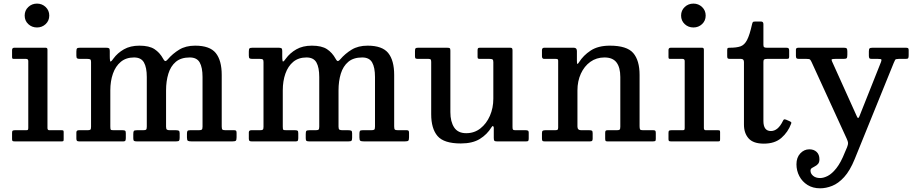

<svg xmlns="http://www.w3.org/2000/svg" viewBox="-20 -785 5074 1066"><path d="M117 -698.5Q117 -727 137 -746Q157 -765 185.5 -765Q213.5 -765 233.5 -746Q253.5 -727 253.5 -698.5Q253.5 -670 233.5 -651.2Q213.5 -632.5 185.5 -632.5Q157 -632.5 137 -651.2Q117 -670 117 -698.5ZM125 -458H57.5Q50.5 -458 48.8 -460.2Q47 -462.5 47 -469.5V-507Q47 -520 59.5 -520H233.5Q243.5 -520 243.5 -509.5V-74Q243.5 -62 254 -62H321.5Q328.5 -62 331 -60.5Q333.5 -59 333.5 -51.5V-12.5Q333.5 -5 332 -2.5Q330.5 0 323 0H62Q53.5 0 50.2 -2Q47 -4 47 -12V-47Q47 -57 50.5 -59.5Q54 -62 63 -62H125Q133.5 -62 135.2 -64.8Q137 -67.5 137 -75.5V-446Q137 -458 125 -458Z M404 -15.5V-49.5Q404 -62 417.5 -62H465.5Q478 -62 481.8 -65.2Q485.5 -68.5 485.5 -81V-441Q485.5 -452.5 481 -455.2Q476.5 -458 465.5 -458H425Q412.5 -458 408.2 -461Q404 -464 404 -476.5V-498.5Q404 -512 407.5 -516Q411 -520 424 -520H569Q580 -520 584.8 -517.2Q589.5 -514.5 589.5 -503V-474.5Q589.5 -441 594.8 -443.2Q600 -445.5 609.5 -459.5Q632.5 -491 668 -511.2Q703.5 -531.5 754 -531.5Q808.5 -531.5 838 -512Q867.5 -492.5 886 -458.5Q893.5 -445 899 -446Q904.5 -447 911.5 -455.5Q938.5 -487 974.8 -509.2Q1011 -531.5 1063.5 -531.5Q1145 -531.5 1178 -490.5Q1211 -449.5 1211 -369V-83.5Q1211 -70 1214.5 -66Q1218 -62 1232.5 -62H1281Q1288.5 -62 1291 -58.8Q1293.5 -55.5 1293.5 -47V-23Q1293.5 -7.5 1289.2 -3.8Q1285 0 1270.5 0H1043Q1028.5 0 1023.2 -3.2Q1018 -6.5 1018 -22V-42.5Q1018 -54 1021 -58Q1024 -62 1035.5 -62H1082.5Q1096 -62 1100.2 -65.2Q1104.5 -68.5 1104.5 -82V-357.5Q1104.5 -410.5 1088.8 -438.2Q1073 -466 1033.5 -466Q985 -466 956.2 -441.8Q927.5 -417.5 914.8 -376Q902 -334.5 902 -283V-81.5Q902 -68 907.2 -65Q912.5 -62 924.5 -62H956.5Q967 -62 972.2 -59.5Q977.5 -57 977.5 -45.5V-20.5Q977.5 -8 974.2 -4Q971 0 957.5 0H739Q728 0 724 -3Q720 -6 720 -17.5V-40Q720 -54 723.2 -58Q726.5 -62 740.5 -62H774Q787.5 -62 791.2 -65.5Q795 -69 795 -82V-357.5Q795 -410.5 779.2 -438.2Q763.5 -466 724 -466Q680 -466 650.8 -441.8Q621.5 -417.5 607 -376Q592.5 -334.5 592.5 -283V-83Q592.5 -68 595 -65Q597.5 -62 613 -62H661Q671.5 -62 675 -59Q678.5 -56 678.5 -45V-18.5Q678.5 -10.5 676.5 -5.2Q674.5 0 666 0H419.5Q411 0 407.5 -3Q404 -6 404 -15.5Z M1361.5 -15.5V-49.5Q1361.5 -62 1375 -62H1423Q1435.5 -62 1439.2 -65.2Q1443 -68.5 1443 -81V-441Q1443 -452.5 1438.5 -455.2Q1434 -458 1423 -458H1382.5Q1370 -458 1365.8 -461Q1361.5 -464 1361.5 -476.5V-498.5Q1361.5 -512 1365 -516Q1368.5 -520 1381.5 -520H1526.5Q1537.5 -520 1542.2 -517.2Q1547 -514.5 1547 -503V-474.5Q1547 -441 1552.2 -443.2Q1557.5 -445.5 1567 -459.5Q1590 -491 1625.5 -511.2Q1661 -531.5 1711.5 -531.5Q1766 -531.5 1795.5 -512Q1825 -492.5 1843.5 -458.5Q1851 -445 1856.5 -446Q1862 -447 1869 -455.5Q1896 -487 1932.2 -509.2Q1968.5 -531.5 2021 -531.5Q2102.5 -531.5 2135.5 -490.5Q2168.5 -449.5 2168.5 -369V-83.5Q2168.5 -70 2172 -66Q2175.5 -62 2190 -62H2238.5Q2246 -62 2248.5 -58.8Q2251 -55.5 2251 -47V-23Q2251 -7.5 2246.8 -3.8Q2242.5 0 2228 0H2000.5Q1986 0 1980.8 -3.2Q1975.5 -6.5 1975.5 -22V-42.5Q1975.5 -54 1978.5 -58Q1981.5 -62 1993 -62H2040Q2053.5 -62 2057.8 -65.2Q2062 -68.5 2062 -82V-357.5Q2062 -410.5 2046.2 -438.2Q2030.5 -466 1991 -466Q1942.5 -466 1913.8 -441.8Q1885 -417.5 1872.2 -376Q1859.5 -334.5 1859.5 -283V-81.5Q1859.5 -68 1864.8 -65Q1870 -62 1882 -62H1914Q1924.5 -62 1929.8 -59.5Q1935 -57 1935 -45.5V-20.5Q1935 -8 1931.8 -4Q1928.5 0 1915 0H1696.5Q1685.5 0 1681.5 -3Q1677.5 -6 1677.5 -17.5V-40Q1677.5 -54 1680.8 -58Q1684 -62 1698 -62H1731.5Q1745 -62 1748.8 -65.5Q1752.5 -69 1752.5 -82V-357.5Q1752.5 -410.5 1736.8 -438.2Q1721 -466 1681.5 -466Q1637.5 -466 1608.2 -441.8Q1579 -417.5 1564.5 -376Q1550 -334.5 1550 -283V-83Q1550 -68 1552.5 -65Q1555 -62 1570.5 -62H1618.5Q1629 -62 1632.5 -59Q1636 -56 1636 -45V-18.5Q1636 -10.5 1634 -5.2Q1632 0 1623.5 0H1377Q1368.5 0 1365 -3Q1361.5 -6 1361.5 -15.5Z M2374 -151V-441Q2374 -450.5 2371.5 -454.2Q2369 -458 2360 -458H2302Q2292 -458 2288 -460.2Q2284 -462.5 2284 -472.5V-501.5Q2284 -513.5 2287.2 -516.8Q2290.5 -520 2302 -520H2461.5Q2473 -520 2476.8 -517.5Q2480.5 -515 2480.5 -504V-162.5Q2480.5 -109.5 2501.5 -77.5Q2522.5 -45.5 2568.5 -45.5Q2613.5 -45.5 2647.2 -72Q2681 -98.5 2700 -142Q2719 -185.5 2719 -237V-440.5Q2719 -452.5 2714.2 -455.2Q2709.5 -458 2698.5 -458H2646.5Q2639 -458 2635.2 -459.5Q2631.5 -461 2631.5 -468.5V-505Q2631.5 -513.5 2633.8 -516.8Q2636 -520 2644.5 -520H2813Q2821 -520 2823.2 -516.5Q2825.5 -513 2825.5 -504.5V-79.5Q2825.5 -67.5 2828.5 -64.8Q2831.5 -62 2843.5 -62H2899Q2906 -62 2910.8 -59.8Q2915.5 -57.5 2915.5 -49.5V-17Q2915.5 -7 2913.2 -3.5Q2911 0 2901.5 0H2739Q2727.5 0 2724.5 -3.8Q2721.5 -7.5 2721.5 -19.5V-76Q2721.5 -81.5 2717.8 -84.5Q2714 -87.5 2708.5 -78Q2684.5 -38.5 2644 -13.5Q2603.5 11.5 2538.5 11.5Q2444.5 11.5 2409.2 -29.8Q2374 -71 2374 -151Z M3065.5 -458H3001.5Q2989 -458 2989 -472.5V-506.5Q2989 -520 3002 -520H3166Q3183 -520 3183 -501.5V-448.5Q3183 -429.5 3186 -430Q3189 -430.5 3194.5 -439Q3219 -478 3260.2 -504.8Q3301.5 -531.5 3366 -531.5Q3460.5 -531.5 3495.8 -490.5Q3531 -449.5 3531 -369V-84.5Q3531 -71 3533.8 -66.5Q3536.5 -62 3550 -62H3607.5Q3616 -62 3618.5 -58.8Q3621 -55.5 3621 -46.5V-13Q3621 -3.5 3617 -1.8Q3613 0 3603.5 0H3352Q3343.5 0 3341.8 -3.8Q3340 -7.5 3340 -16.5V-46.5Q3340 -55 3342.2 -58.5Q3344.5 -62 3353 -62H3404Q3416.5 -62 3420.2 -65.2Q3424 -68.5 3424 -81.5V-357.5Q3424 -410.5 3403 -438.2Q3382 -466 3336 -466Q3291.5 -466 3257.8 -441.8Q3224 -417.5 3205 -376Q3186 -334.5 3186 -283V-82.5Q3186 -62 3206.5 -62H3252.5Q3263 -62 3266.8 -59Q3270.5 -56 3270.5 -45V-15.5Q3270.5 -6 3267.2 -3Q3264 0 3255 0H3003.5Q2994 0 2991.5 -3.5Q2989 -7 2989 -16.5V-45.5Q2989 -56 2993.2 -59Q2997.5 -62 3007.5 -62H3061Q3071.5 -62 3075.2 -64.5Q3079 -67 3079 -77V-447.5Q3079 -454.5 3076 -456.2Q3073 -458 3065.5 -458Z M3761.5 -698.5Q3761.5 -727 3781.5 -746Q3801.5 -765 3830 -765Q3858 -765 3878 -746Q3898 -727 3898 -698.5Q3898 -670 3878 -651.2Q3858 -632.5 3830 -632.5Q3801.5 -632.5 3781.5 -651.2Q3761.5 -670 3761.5 -698.5ZM3769.5 -458H3702Q3695 -458 3693.2 -460.2Q3691.5 -462.5 3691.5 -469.5V-507Q3691.5 -520 3704 -520H3878Q3888 -520 3888 -509.5V-74Q3888 -62 3898.5 -62H3966Q3973 -62 3975.5 -60.5Q3978 -59 3978 -51.5V-12.5Q3978 -5 3976.5 -2.5Q3975 0 3967.5 0H3706.5Q3698 0 3694.8 -2Q3691.5 -4 3691.5 -12V-47Q3691.5 -57 3695 -59.5Q3698.5 -62 3707.5 -62H3769.5Q3778 -62 3779.8 -64.8Q3781.5 -67.5 3781.5 -75.5V-446Q3781.5 -458 3769.5 -458Z M4372 -97Q4355 -51.5 4318.5 -19.5Q4282 12.5 4221 12.5Q4162 12.5 4136.2 -16.8Q4110.5 -46 4110.5 -93V-440.5Q4110.5 -458 4094.5 -458H4034.5Q4024 -458 4020.8 -460.5Q4017.5 -463 4017.5 -473V-506Q4017.5 -516 4020.2 -518Q4023 -520 4032.5 -520Q4069 -520 4091 -527.5Q4113 -535 4127.5 -562.5Q4142 -590 4155.5 -650.5Q4157.5 -659 4160 -662.2Q4162.5 -665.5 4174 -665.5H4205Q4218.5 -665.5 4218.5 -651V-536Q4218.5 -525.5 4223 -522.8Q4227.5 -520 4237.5 -520H4345.5Q4354.5 -520 4358 -517Q4361.5 -514 4361.5 -504V-470.5Q4361.5 -461.5 4357.8 -459.8Q4354 -458 4345 -458H4238.5Q4228 -458 4223.2 -455.2Q4218.5 -452.5 4218.5 -441.5V-113.5Q4218.5 -57.5 4260 -57.5Q4299.5 -57.5 4326.5 -113Q4330 -120.5 4333 -122Q4336 -123.5 4344.5 -120.5L4364 -112Q4370.5 -109 4372.8 -106.2Q4375 -103.5 4372 -97Z M4402 127Q4402 89.5 4423.2 66.8Q4444.5 44 4473.5 44Q4498.5 44 4514 58.5Q4529.5 73 4529.5 99.5Q4529.5 116 4522 124.8Q4514.5 133.5 4504.8 138.2Q4495 143 4487.5 148Q4480 153 4480 162.5Q4480 179 4494.5 191.2Q4509 203.5 4533.5 203.5Q4553 203.5 4576.2 191.5Q4599.5 179.5 4624 148.5Q4648.5 117.5 4671 60.5L4683 32.5Q4689 17 4688.5 8.5Q4688 0 4681 -15L4486 -440.5Q4481 -451 4477.2 -454.5Q4473.5 -458 4458.5 -458H4417Q4406 -458 4402.5 -461.2Q4399 -464.5 4399 -475V-509.5Q4399 -520 4413 -520H4665.5Q4677.5 -520 4681 -516Q4684.5 -512 4684.5 -499.5V-481Q4684.5 -466 4680.8 -462Q4677 -458 4662.5 -458H4617.5Q4602 -458 4598.5 -455.8Q4595 -453.5 4600 -443L4725.5 -165Q4733 -149 4737 -139.5Q4741 -130 4744 -130Q4748 -130 4751.8 -139.8Q4755.5 -149.5 4762.5 -167L4871.5 -441Q4875.5 -452 4873 -455Q4870.5 -458 4854.5 -458H4820.5Q4809.5 -458 4806.8 -462Q4804 -466 4804 -476V-499.5Q4804 -512.5 4808 -516.2Q4812 -520 4824.5 -520H5009Q5017.5 -520 5021.2 -517.8Q5025 -515.5 5025 -507.5V-478.5Q5025 -467.5 5022.8 -462.8Q5020.5 -458 5009 -458H4970Q4953 -458 4950 -452.8Q4947 -447.5 4942 -435.5L4725.5 98Q4699 163 4666.8 198.2Q4634.5 233.5 4600.2 247Q4566 260.5 4533.5 260.5Q4493 260.5 4463.5 242Q4434 223.5 4418 193Q4402 162.5 4402 127Z"/></svg>

Font: Besley* Medium
Style: Regular
Weight: 500
Designer: Owen Earl
Foundry: indestructible type*
Version: Version 3.000; ttfautohint (v1.8.3)